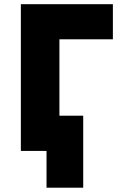

<svg xmlns="http://www.w3.org/2000/svg" viewBox="-20 -720 575 916"><path d="M202 175.5V0H148.5V-168H377V175.5ZM79.5 0V-700H518.5V-532.5H263.5V0Z"/></svg>

Font: Geologica Cursive ExtraBold
Style: Regular
Weight: 800
Designer: Sindre Bremnes, Frode Helland
Foundry: Monokrom Skriftforlag AS
Version: Version 1.010;gftools[0.9.28]